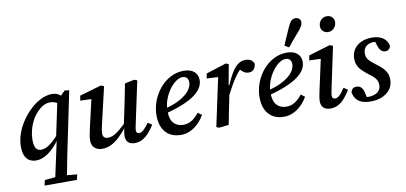

<svg xmlns="http://www.w3.org/2000/svg" viewBox="-86 -1067 3362 1589"><g transform="rotate(-10 1595.0 -272.0)"><path d="M143 13Q113 13 89 0Q65 -13 51 -42.5Q37 -72 37 -120Q37 -176 56.5 -231Q76 -286 110 -335.5Q144 -385 186 -423.5Q228 -462 274.5 -484Q321 -506 365 -506Q388 -506 405 -499.5Q422 -493 437 -479.5Q452 -466 468 -444L428 -398Q405 -422 383.5 -431.5Q362 -441 338 -441Q314 -441 292 -431.5Q270 -422 250 -405Q230 -388 213 -367Q191 -341 175 -307Q159 -273 150 -235Q141 -197 141 -160Q141 -114 154.5 -90.5Q168 -67 199 -67Q219 -67 242.5 -77.5Q266 -88 297 -115Q328 -142 368 -190L375 -134H349Q320 -90 286 -57Q252 -24 215.5 -5.5Q179 13 143 13ZM174 230 184 185 294 175H343L456 185L446 230ZM262 230 339 -126 335 -135 403 -457 415 -458 475 -517 512 -511 402 19Q392 71 381.5 125Q371 179 361 230Z M698 13Q671 13 651 2.5Q631 -8 620.5 -27Q610 -46 610 -72Q610 -96 616 -126Q622 -156 628 -182L687 -438L709 -407L587 -411L594 -452L776 -505L802 -495L733 -199Q729 -182 725.5 -166.5Q722 -151 720 -137Q718 -123 718 -111Q718 -90 729 -79.5Q740 -69 760 -69Q784 -69 807.5 -80Q831 -91 860.5 -115.5Q890 -140 930 -177L935 -130H913Q877 -85 842.5 -53Q808 -21 773 -4Q738 13 698 13ZM972 13Q936 13 916.5 -5Q897 -23 897 -59Q897 -75 900 -92Q903 -109 908 -130H903L939 -300Q949 -347 958 -393.5Q967 -440 976 -487L1056 -504L1081 -495L1009 -157Q1004 -136 1000.5 -117Q997 -98 997 -87Q997 -76 1003.5 -69Q1010 -62 1021 -62Q1039 -62 1057.5 -78.5Q1076 -95 1105 -134L1139 -112Q1118 -78 1093 -49.5Q1068 -21 1038.5 -4Q1009 13 972 13Z M1359 13Q1308 13 1269.5 -8.5Q1231 -30 1209 -73Q1187 -116 1187 -179Q1187 -244 1210 -303Q1233 -362 1272.5 -408Q1312 -454 1363.5 -480Q1415 -506 1471 -506Q1528 -506 1559 -479.5Q1590 -453 1590 -407Q1590 -377 1572.5 -346Q1555 -315 1515 -285.5Q1475 -256 1409.5 -229Q1344 -202 1247 -179L1245 -218Q1341 -241 1397 -272.5Q1453 -304 1477.5 -338.5Q1502 -373 1502 -403Q1502 -428 1489.5 -442Q1477 -456 1453 -456Q1427 -456 1397.5 -435Q1368 -414 1342 -378Q1316 -342 1299.5 -296.5Q1283 -251 1283 -201Q1283 -130 1313.5 -98Q1344 -66 1392 -66Q1424 -66 1448 -77Q1472 -88 1491.5 -106Q1511 -124 1527 -144L1559 -120Q1544 -94 1523.5 -70Q1503 -46 1477.5 -27Q1452 -8 1422.5 2.5Q1393 13 1359 13Z M1805 -232 1799 -316H1821Q1843 -369 1868 -412.5Q1893 -456 1923 -481Q1953 -506 1988 -506Q2018 -506 2036.5 -494.5Q2055 -483 2062 -461Q2060 -434 2044.5 -416Q2029 -398 2002 -398Q1981 -398 1965 -407.5Q1949 -417 1932 -435L1916 -452L1970 -445L1941 -442Q1919 -421 1897.5 -391.5Q1876 -362 1853.5 -323Q1831 -284 1805 -232ZM1658 0 1751 -434 1774 -404 1649 -410 1657 -451 1827 -505 1850 -495 1819 -326 1827 -318 1807 -226Q1795 -169 1784 -112.5Q1773 -56 1762 0L1681 9Z M2225 13Q2174 13 2135.5 -8.5Q2097 -30 2075 -73Q2053 -116 2053 -179Q2053 -244 2076 -303Q2099 -362 2138.5 -408Q2178 -454 2229.5 -480Q2281 -506 2337 -506Q2394 -506 2425 -479.5Q2456 -453 2456 -407Q2456 -377 2438.5 -346Q2421 -315 2381 -285.5Q2341 -256 2275.5 -229Q2210 -202 2113 -179L2111 -218Q2207 -241 2263 -272.5Q2319 -304 2343.5 -338.5Q2368 -373 2368 -403Q2368 -428 2355.5 -442Q2343 -456 2319 -456Q2293 -456 2263.5 -435Q2234 -414 2208 -378Q2182 -342 2165.5 -296.5Q2149 -251 2149 -201Q2149 -130 2179.5 -98Q2210 -66 2258 -66Q2290 -66 2314 -77Q2338 -88 2357.5 -106Q2377 -124 2393 -144L2425 -120Q2410 -94 2389.5 -70Q2369 -46 2343.5 -27Q2318 -8 2288.5 2.5Q2259 13 2225 13ZM2330 -566Q2341 -592 2352 -617.5Q2363 -643 2374.5 -668.5Q2386 -694 2397 -719Q2406 -738 2415 -750.5Q2424 -763 2434.5 -768.5Q2445 -774 2457 -774Q2476 -774 2489 -763Q2502 -752 2502 -734Q2502 -719 2495 -705Q2488 -691 2472 -671Q2454 -650 2436 -629Q2418 -608 2400.5 -587Q2383 -566 2366 -545Z M2538 -60Q2538 -79 2542 -101Q2546 -123 2552 -152L2614 -436L2634 -405L2511 -410L2519 -451L2699 -505L2726 -495L2655 -160Q2650 -136 2646.5 -118Q2643 -100 2643 -89Q2643 -77 2650 -69.5Q2657 -62 2668 -62Q2686 -62 2704.5 -78.5Q2723 -95 2751 -138L2785 -115Q2764 -80 2739 -50.5Q2714 -21 2683.5 -4Q2653 13 2616 13Q2580 13 2559 -6Q2538 -25 2538 -60ZM2707 -614Q2682 -614 2664.5 -630.5Q2647 -647 2647 -673Q2647 -702 2667 -723.5Q2687 -745 2717 -745Q2744 -745 2760.5 -728.5Q2777 -712 2777 -686Q2777 -658 2757 -636Q2737 -614 2707 -614Z M2955 13Q2910 13 2879.5 1Q2849 -11 2832 -34Q2815 -57 2810 -91Q2815 -109 2826.5 -118.5Q2838 -128 2857 -128Q2883 -128 2897.5 -112.5Q2912 -97 2918 -71L2932 -9L2881 -32Q2901 -30 2918 -29Q2935 -28 2954 -28Q2984 -31 3004.5 -41Q3025 -51 3036 -68.5Q3047 -86 3047 -109Q3047 -139 3031.5 -161Q3016 -183 2975 -212Q2947 -234 2925 -255Q2903 -276 2891.5 -301.5Q2880 -327 2880 -361Q2880 -403 2901.5 -436Q2923 -469 2962 -487.5Q3001 -506 3054 -506Q3092 -506 3120 -495Q3148 -484 3166 -464Q3184 -444 3190 -415Q3187 -396 3175.5 -385.5Q3164 -375 3146 -375Q3126 -375 3111 -388.5Q3096 -402 3087 -430L3070 -485L3115 -465Q3101 -465 3087 -466Q3073 -467 3057 -467Q3015 -464 2994.5 -442Q2974 -420 2974 -388Q2974 -355 2991 -333.5Q3008 -312 3050 -281Q3081 -259 3102 -237.5Q3123 -216 3133.5 -192Q3144 -168 3144 -136Q3144 -92 3120 -58.5Q3096 -25 3053.5 -6Q3011 13 2955 13Z"/></g></svg>

Font: Source Serif 4 Medium
Style: Italic
Weight: 500
Italic angle: -12°
Designer: Frank Grießhammer
Foundry: Adobe Systems Incorporated
Version: Version 4.004;hotconv 1.0.116;makeotfexe 2.5.65601